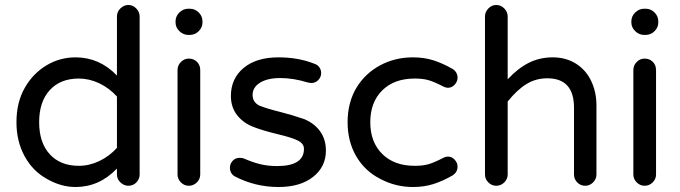

<svg xmlns="http://www.w3.org/2000/svg" viewBox="-20 -739 2727 770"><path d="M169 -21Q112 -52 79 -112Q46 -172 46 -249Q46 -329 80 -388Q113 -445 166.5 -477Q220 -509 283 -509Q379 -509 449 -436V-673Q449 -692 463 -705.5Q477 -719 495 -719Q513 -719 526.5 -705Q540 -691 540 -673V-39Q540 -21 527 -7.5Q514 6 495 6Q477 6 463 -7.5Q449 -21 449 -39V-63Q378 11 283 11Q225 11 169 -21ZM296 -74Q338 -74 378 -93Q418 -112 449 -146V-352Q418 -386 378 -405Q338 -424 296 -424Q222 -424 179.5 -377.5Q137 -331 137 -249Q137 -167 179.5 -120.5Q222 -74 296 -74Z M684 -649V-653Q684 -674 699.5 -689Q715 -704 735 -704H741Q762 -704 777 -689Q792 -674 792 -653V-649Q792 -629 777 -614Q762 -599 741 -599H735Q715 -599 699.5 -614Q684 -629 684 -649ZM692 -458Q692 -477 705.5 -490.5Q719 -504 737 -504Q757 -504 770 -491Q783 -478 783 -458V-39Q783 -21 769.5 -7.5Q756 6 737 6Q719 6 705.5 -7.5Q692 -21 692 -39Z M919 -33Q902 -45 902 -66Q902 -82 913 -94Q924 -106 941 -106Q952 -106 959 -103Q993 -88 1024 -80.5Q1055 -73 1091 -73Q1199 -73 1199 -142Q1199 -163 1175 -175Q1149 -188 1093 -201Q1032 -216 999 -229Q956 -245 931 -277Q906 -309 906 -354Q906 -424 957 -466.5Q1008 -509 1097 -509Q1176 -509 1239 -484Q1253 -480 1260.5 -469.5Q1268 -459 1268 -446Q1268 -430 1256.5 -418Q1245 -406 1228 -406L1215 -408Q1157 -426 1104 -426Q1053 -426 1023 -407.5Q993 -389 993 -358Q993 -330 1019 -316Q1051 -303 1104 -290Q1148 -279 1198 -262Q1239 -246 1263 -213.5Q1287 -181 1287 -135Q1287 -70 1235.5 -29.5Q1184 11 1097 11Q1002 11 919 -33Z M1506 -21Q1443 -53 1408.5 -112.5Q1374 -172 1374 -249Q1374 -328 1410 -388Q1445 -445 1504.5 -477Q1564 -509 1636 -509Q1681 -509 1718.5 -497Q1756 -485 1796 -462Q1815 -449 1815 -427Q1815 -412 1803.5 -399.5Q1792 -387 1777 -387Q1767 -387 1756 -393Q1721 -411 1698.5 -417.5Q1676 -424 1643 -424Q1561 -424 1513 -376.5Q1465 -329 1465 -249Q1465 -169 1513 -121.5Q1561 -74 1643 -74Q1676 -74 1698.5 -80.5Q1721 -87 1756 -105Q1767 -111 1777 -111Q1792 -111 1803.5 -98.5Q1815 -86 1815 -71Q1815 -49 1796 -36Q1756 -13 1718.5 -1Q1681 11 1636 11Q1567 11 1506 -21Z M1925 -39V-673Q1925 -691 1938.5 -705Q1952 -719 1970 -719Q1989 -719 2002.5 -705Q2016 -691 2016 -673V-421Q2057 -465 2100.5 -487Q2144 -509 2197 -509Q2250 -509 2291 -483Q2330 -458 2351 -414Q2372 -370 2372 -316V-39Q2372 -21 2358.5 -7.5Q2345 6 2327 6Q2308 6 2295 -7.5Q2282 -21 2282 -39V-307Q2282 -425 2175 -425Q2129 -425 2091.5 -402Q2054 -379 2016 -332V-39Q2016 -21 2002.5 -7.5Q1989 6 1970 6Q1952 6 1938.5 -7.5Q1925 -21 1925 -39Z M2512 -649V-653Q2512 -674 2527.5 -689Q2543 -704 2563 -704H2569Q2590 -704 2605 -689Q2620 -674 2620 -653V-649Q2620 -629 2605 -614Q2590 -599 2569 -599H2563Q2543 -599 2527.5 -614Q2512 -629 2512 -649ZM2520 -458Q2520 -477 2533.5 -490.5Q2547 -504 2565 -504Q2585 -504 2598 -491Q2611 -478 2611 -458V-39Q2611 -21 2597.5 -7.5Q2584 6 2565 6Q2547 6 2533.5 -7.5Q2520 -21 2520 -39Z"/></svg>

Font: 寒蝉全圆体
Style: Regular
Weight: 400
Designer: Warren2060
      Designed by Motoya company      

      [Varela Round]
      Joe Prince(Latin component); Avraham Cornf
Foundry: ChillType
Version: Version 3.200